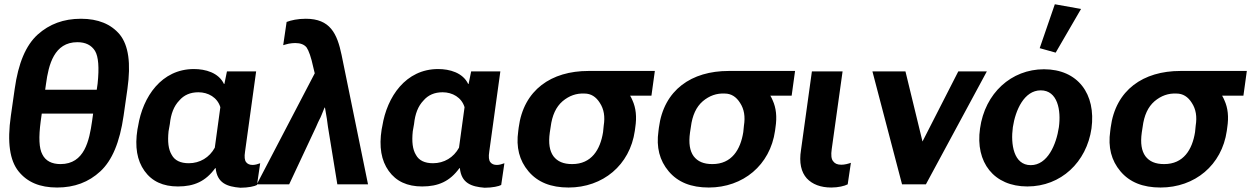

<svg xmlns="http://www.w3.org/2000/svg" viewBox="-20 -865 5871 901"><path d="M248 15C329 15 396 -10 451 -61C506 -112 542 -197 560 -322L578 -448C595 -569 583 -652 542 -703C501 -752 440 -777 360 -777C278 -777 212 -752 157 -703C101 -652 66 -569 49 -448L31 -322C13 -197 26 -112 67 -61C108 -10 167 15 248 15ZM264 -95C223 -95 194 -110 179 -140C163 -169 161 -221 171 -296L176 -332H417L412 -296C399 -206 377 -95 264 -95ZM192 -444 196 -472C208 -561 234 -667 343 -667C382 -667 409 -653 426 -626C442 -599 446 -548 438 -472L434 -444Z M815 10C891 10 945 -14 990 -76H992C999 -6 1045 11 1108 16C1145 16 1176 9 1186 3L1201 -99C1191 -95 1177 -91 1166 -91C1152 -91 1142 -95 1135 -104C1128 -113 1126 -129 1130 -154L1182 -530H1045L1033 -471H1031C1006 -524 944 -541 890 -541C738 -541 650 -411 628 -273L625 -258C612 -176 623 -112 658 -63C693 -14 745 10 815 10ZM866 -99C827 -99 800 -112 786 -138C770 -164 766 -200 771 -249L777 -283C782 -331 796 -367 821 -393C843 -419 873 -432 911 -432C957 -432 1000 -408 1014 -362L988 -172C963 -126 918 -99 866 -99Z M1185 0H1337L1463 -269C1470 -286 1476 -298 1480 -306C1485 -314 1491 -331 1503 -360H1505C1510 -331 1513 -313 1514 -307C1515 -300 1517 -288 1519 -270L1563 0H1707L1583 -607C1562 -708 1529 -777 1415 -777C1377 -777 1346 -770 1325 -762L1309 -653C1317 -655 1325 -658 1335 -660C1346 -662 1356 -663 1366 -663C1390 -663 1408 -656 1419 -642C1429 -627 1440 -597 1450 -550L1457 -521Z M1961 10C2037 10 2091 -14 2136 -76H2138C2145 -6 2191 11 2254 16C2291 16 2322 9 2332 3L2347 -99C2337 -95 2323 -91 2312 -91C2298 -91 2288 -95 2281 -104C2274 -113 2272 -129 2276 -154L2328 -530H2191L2179 -471H2177C2152 -524 2090 -541 2036 -541C1884 -541 1796 -411 1774 -273L1771 -258C1758 -176 1769 -112 1804 -63C1839 -14 1891 10 1961 10ZM2012 -99C1973 -99 1946 -112 1932 -138C1916 -164 1912 -200 1917 -249L1923 -283C1928 -331 1942 -367 1967 -393C1989 -419 2019 -432 2057 -432C2103 -432 2146 -408 2160 -362L2134 -172C2109 -126 2064 -99 2012 -99Z M2648 15C2809 15 2936 -90 2959 -251L2961 -266C2969 -317 2964 -359 2948 -394C2945 -402 2941 -409 2937 -416H3037L3053 -532H2741C2568 -532 2437 -444 2414 -266L2412 -250C2401 -174 2417 -112 2460 -61C2503 -10 2565 15 2648 15ZM2665 -95C2624 -95 2596 -107 2577 -132C2559 -157 2553 -193 2560 -243L2564 -269C2571 -324 2589 -363 2620 -390C2651 -416 2685 -428 2723 -426C2753 -426 2777 -411 2795 -382C2814 -353 2820 -318 2813 -275L2810 -245C2797 -163 2756 -95 2665 -95Z M3306 15C3467 15 3594 -90 3617 -251L3619 -266C3627 -317 3622 -359 3606 -394C3603 -402 3599 -409 3595 -416H3695L3711 -532H3399C3226 -532 3095 -444 3072 -266L3070 -250C3059 -174 3075 -112 3118 -61C3161 -10 3223 15 3306 15ZM3323 -95C3282 -95 3254 -107 3235 -132C3217 -157 3211 -193 3218 -243L3222 -269C3229 -324 3247 -363 3278 -390C3309 -416 3343 -428 3381 -426C3411 -426 3435 -411 3453 -382C3472 -353 3478 -318 3471 -275L3468 -245C3455 -163 3414 -95 3323 -95Z M3881 15C3913 15 3943 8 3958 0L3973 -101C3959 -96 3943 -92 3928 -92C3910 -92 3898 -97 3890 -108C3881 -118 3879 -138 3883 -165L3934 -530H3790L3739 -162C3729 -101 3740 -57 3766 -28C3792 0 3831 15 3881 15Z M4477 -530 4309 -201 4229 -530H4074L4213 0H4325L4611 -530Z M4801 10C4959 10 5079 -104 5102 -262C5124 -424 5038 -540 4879 -540C4726 -540 4602 -428 4579 -262C4556 -103 4644 10 4801 10ZM4817 -90C4737 -90 4722 -188 4733 -268C4745 -348 4786 -441 4864 -441C4943 -441 4960 -348 4949 -268C4937 -187 4896 -90 4817 -90ZM4934 -618 5053 -823 4930 -845 4859 -639Z M5426 15C5587 15 5714 -90 5737 -251L5739 -266C5747 -317 5742 -359 5726 -394C5723 -402 5719 -409 5715 -416H5815L5831 -532H5519C5346 -532 5215 -444 5192 -266L5190 -250C5179 -174 5195 -112 5238 -61C5281 -10 5343 15 5426 15ZM5443 -95C5402 -95 5374 -107 5355 -132C5337 -157 5331 -193 5338 -243L5342 -269C5349 -324 5367 -363 5398 -390C5429 -416 5463 -428 5501 -426C5531 -426 5555 -411 5573 -382C5592 -353 5598 -318 5591 -275L5588 -245C5575 -163 5534 -95 5443 -95Z"/></svg>

Font: Cheyenne Sans
Style: Bold Italic
Weight: 700
Italic angle: -8.13011°
Designer: The Public Sans project authors (U.S. Web Design System), Libre Franklin designed by Pablo Impallari and Rodrigo Fuenzal
Foundry: The Cheyenne Sans Project Authors
Version: Version 2.007